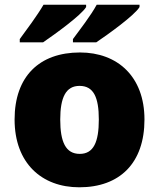

<svg xmlns="http://www.w3.org/2000/svg" viewBox="-20 -852 677 816"><path d="M573 -822V-832H391C367 -787 318 -724 290 -686V-672H389C441 -707 552 -787 573 -822ZM346 -822V-832H165C139 -787 92 -724 64 -686V-672H163C214 -707 325 -787 346 -822ZM594 -344C594 -527 479 -629 320 -629C147 -629 42 -527 42 -344C42 -159 157 -56 317 -56C489 -56 594 -159 594 -344ZM236 -344C236 -438 260 -487 318 -487C378 -487 400 -438 400 -344C400 -249 378 -198 319 -198C259 -198 236 -249 236 -344Z"/></svg>

Font: Noto Sans Malayalam UI Black
Style: Regular
Weight: 900
Designer: Jelle Bosma - Monotype Design Team
Foundry: Monotype Imaging Inc.
Version: Version 2.104